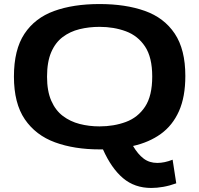

<svg xmlns="http://www.w3.org/2000/svg" viewBox="-20 -730 987 951"><path d="M474 10Q348 10 252.5 -25Q157 -60 103 -139Q49 -218 49 -351Q49 -484 101 -562.5Q153 -641 248 -675.5Q343 -710 473 -710Q602 -710 697.5 -676Q793 -642 845.5 -563.5Q898 -485 898 -354Q898 -250 866.5 -179.5Q835 -109 777 -67Q719 -25 639 -7Q663 34 691.5 55.5Q720 77 759 77Q795 77 835 61L853 178Q820 190 788.5 195.5Q757 201 729 201Q647 201 589.5 152.5Q532 104 490 10Q482 10 474 10ZM473 -104Q544 -104 603.5 -126Q663 -148 698.5 -201.5Q734 -255 734 -351Q734 -446 698.5 -499.5Q663 -553 603.5 -575Q544 -597 473 -597Q421 -597 374 -585.5Q327 -574 290.5 -546.5Q254 -519 233.5 -471Q213 -423 213 -350Q213 -279 234 -231Q255 -183 291.5 -155.5Q328 -128 374.5 -116Q421 -104 473 -104Z"/></svg>

Font: Georama Extended SemiBold
Style: Regular
Weight: 600
Width: 7
Designer: Jean-Baptiste Levee
Foundry: Production Type
Version: Version 1.000